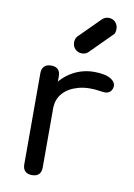

<svg xmlns="http://www.w3.org/2000/svg" viewBox="-91 -885 660 944"><g transform="rotate(10 238.5 -413.5)"><path d="M133 -340Q134 -401 163.5 -449Q193 -497 242.5 -525Q292 -553 351 -553Q406 -553 434 -535.5Q462 -518 456 -492Q452 -478 443.5 -471Q435 -464 423 -463Q411 -462 397 -465Q335 -475 286.5 -462Q238 -449 210 -418Q182 -387 182 -340ZM136 0Q114 0 102 -11.5Q90 -23 90 -46V-501Q90 -523 102 -535Q114 -547 136 -547Q159 -547 170.5 -535.5Q182 -524 182 -501V-46Q182 -24 170.5 -12Q159 0 136 0ZM274 -632Q254 -632 240.5 -645.5Q227 -659 227 -679Q227 -698 238 -710L341 -813Q355 -827 374 -827Q395 -827 408 -813Q421 -799 421 -779Q421 -770 418.5 -761.5Q416 -753 408 -747L306 -645Q294 -632 274 -632Z"/></g></svg>

Font: Comfortaa SemiBold
Style: Regular
Weight: 600
Designer: Johan Aakerlund
Foundry: Johan Aakerlund
Version: Version 3.104; ttfautohint (v1.8.1.43-b0c9)